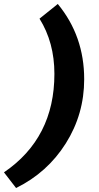

<svg xmlns="http://www.w3.org/2000/svg" viewBox="-88 -756 501 967"><path d="M203 -736Q336 -575 336 -357Q336 -181 243.5 -34Q151 113 -7 191L-68 112Q186 -61 186 -384Q186 -542 111 -662Z"/></svg>

Font: Elaine Sans
Style: Bold Italic
Weight: 700
Italic angle: -13°
Designer: Wei Huang
Foundry: Wei Huang
Version: Version 2.001;December 24, 2019;FontCreator 12.0.0.2547 64-b